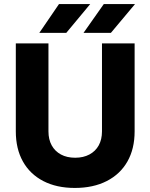

<svg xmlns="http://www.w3.org/2000/svg" viewBox="-20 -914 742 947"><path d="M349 13Q259 13 193.5 -21Q128 -55 93 -117.5Q58 -180 58 -266V-700H219V-266Q219 -226 235 -197Q251 -168 280.5 -152Q310 -136 351 -136Q391 -136 421 -152Q451 -168 467 -197Q483 -226 483 -266V-700H644V-266Q644 -180 608.5 -117.5Q573 -55 506.5 -21Q440 13 349 13ZM392 -752 492 -894H646L527 -752ZM174 -752 271 -894H425L307 -752Z"/></svg>

Font: Figtree ExtraBold
Style: Regular
Weight: 800
Designer: Erik Kennedy
Foundry: Erik Kennedy
Version: Version 2.002